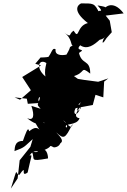

<svg xmlns="http://www.w3.org/2000/svg" viewBox="-20 -851 749 1132"><path d="M415 -296 419 -212 527 -232 543 -292 589 -277 594 -370 619 -389 559 -369 475 -380 439 -386 378 -430C373 -394 448 -389 402 -399C491 -418 449 -467 512 -417C512 -506 460 -463 444 -546C434 -569 437 -510 448 -541C494 -567 417 -546 453 -584C495 -555 536 -588 567 -616C609 -627 589 -638 621 -650C588 -645 566 -557 608 -626L639 -661L627 -729L603 -759L709 -772C647 -856 585 -817 576 -758C610 -810 627 -807 555 -819C608 -762 541 -807 567 -771C537 -837 529 -830 458 -831C439 -822 403 -789 498 -715C429 -698 449 -612 414 -670C381 -650 408 -623 354 -662C411 -625 394 -574 412 -585C377 -563 408 -590 372 -529C344 -523 302 -524 308 -560C282 -577 286 -518 241 -495C272 -493 236 -461 248 -400C178 -458 218 -524 273 -462C272 -553 334 -513 219 -512L188 -475L222 -465L111 -397L162 -319L98 -263L66 -277L138 -269L144 -239L227 -245C178 -250 236 -319 206 -244C186 -218 270 -193 165 -227C185 -167 178 -138 140 -154C222 -89 226 -140 244 -125C189 -132 240 -154 229 -194C197 -174 141 -194 213 -86C185 -116 149 -70 152 -78C145 -108 132 -67 115 -20C59 -21 69 33 65 40C129 17 122 14 173 -31L159 15L96 94L84 201L44 261C90 113 66 177 94 180C146 107 95 201 143 166C163 71 175 55 154 68C178 18 244 54 168 44C190 88 147 104 263 83C264 60 250 12 222 40C304 14 257 -1 298 18C352 16 342 -57 313 15C327 -13 379 -2 311 -71C356 -29 364 -31 407 -120C405 -66 345 -166 340 -143C369 -146 386 -96 369 -100C357 -128 433 -107 449 -154C401 -160 450 -216 456 -223C434 -142 384 -186 457 -249C405 -171 464 -201 457 -225C393 -267 424 -257 525 -284L425 -332Z"/></svg>

Font: Hussar Lance
Style: ExBd
Weight: 700
Foundry: Cannot Into Space Fonts, PlusOne Fonts
Version: Version 2.270